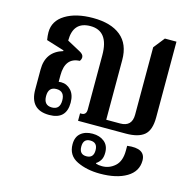

<svg xmlns="http://www.w3.org/2000/svg" viewBox="-115 -677 1055 1040"><g transform="rotate(15 413.0 -156.5)"><path d="M282 -84Q282 -129 259 -153.5Q236 -178 204 -178Q197 -178 190 -177V-213Q190 -313 271 -316Q279 -326 279 -338Q279 -354 256 -366L182 -406Q182 -513 279 -513Q381 -513 381 -377V-73Q381 -42 354 -42H346V0H614Q684 0 717 -28Q750 -56 750 -127V-552H685L636 -490V-112Q636 -45 570 -45H492V-380Q492 -469 437 -514Q382 -559 281 -559Q186 -559 126.5 -522.5Q67 -486 67 -422Q67 -403 71 -379L171 -348V-344Q78 -316 78 -216V-104Q78 10 186 10Q282 10 282 -84ZM190 -33Q144 -33 144 -85Q144 -136 189 -136Q235 -136 235 -84Q235 -33 190 -33ZM534 246Q627 246 683 212.5Q739 179 739 118Q739 49 638 62V89Q638 148 607 176Q576 204 535 204Q514 204 500 199V195Q513 187 523 171.5Q533 156 533 129Q533 89 507 68Q481 47 441 47Q400 47 375 68Q350 89 350 130Q350 193 405 219.5Q460 246 534 246ZM439 174Q399 174 399 130Q399 86 438 86Q479 86 479 130Q479 174 439 174Z"/></g></svg>

Font: Noto Serif Thai SemiCondensed Semi
Style: Regular
Weight: 600
Width: 4
Designer: Monotype Design Team
Foundry: Monotype Imaging Inc.
Version: Version 1.901